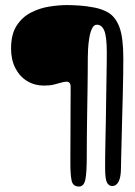

<svg xmlns="http://www.w3.org/2000/svg" viewBox="-20 -622 519 738"><path d="M283.5 95Q260.5 95 255.5 73Q250.5 51 250.5 7Q250.5 -2.5 250.5 -26.5Q250.5 -50.5 250.8 -82Q251 -113.5 251 -147.5Q251 -181.5 251.2 -211.5Q251.5 -241.5 251.5 -262.2Q251.5 -283 251.5 -287.5Q251.5 -298.5 247.5 -303.2Q243.5 -308 235.5 -308Q226 -308 214.2 -304.2Q202.5 -300.5 186.8 -296.8Q171 -293 148.5 -293Q113 -293 84.2 -310.5Q55.5 -328 39 -360.2Q22.5 -392.5 22.5 -435.5Q22.5 -490.5 44.2 -523.8Q66 -557 99.5 -574Q133 -591 170 -596.8Q207 -602.5 238 -602.5Q256 -602.5 284.2 -600.8Q312.5 -599 342.8 -593Q373 -587 395.5 -574Q424.5 -557 439.2 -517.2Q454 -477.5 454 -397.5Q454 -371 453.5 -333.2Q453 -295.5 451.8 -252.5Q450.5 -209.5 449.5 -166Q448.5 -122.5 447.5 -84.2Q446.5 -46 445.8 -18Q445 10 445 22Q445 58 436.2 75.5Q427.5 93 411 93Q398.5 93 391.2 79.8Q384 66.5 384 22.5Q384 10 384.2 -16.8Q384.5 -43.5 385.2 -79Q386 -114.5 386.8 -155.2Q387.5 -196 388 -236.5Q388.5 -277 389.2 -313.2Q390 -349.5 390.2 -377.2Q390.5 -405 390.5 -419Q390.5 -480.5 381 -503.8Q371.5 -527 352.5 -527Q340.5 -527 333.5 -512Q326.5 -497 323 -475Q319.5 -453 318.5 -432.5Q317.5 -412 317.5 -401Q317.5 -373.5 317.2 -343.2Q317 -313 316.5 -281.2Q316 -249.5 315.5 -216.5Q315 -183.5 314.5 -150.2Q314 -117 313.8 -84Q313.5 -51 313.5 -19Q313.5 42 308 68.5Q302.5 95 283.5 95Z"/></svg>

Font: Gluten Thin
Style: Regular
Weight: 400
Version: Version 1.300